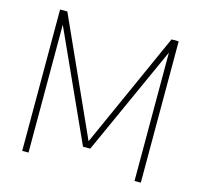

<svg xmlns="http://www.w3.org/2000/svg" viewBox="-107 -856 1015 971"><g transform="rotate(15 401.0 -370.0)"><path d="M90.5 0V-740H128.5L402 -134L674 -740H711.5V0H678.5V-672L420 -100H382L123.5 -669.5V0Z"/></g></svg>

Font: Encode Sans SemiCondensed SemiCondensed Thin
Style: Regular
Weight: 100
Width: 4
Designer: Multiple Designers
Foundry: Impallari Type
Version: Version 3.000; ttfautohint (v1.8.3) -l 8 -r 50 -G 200 -x 14 